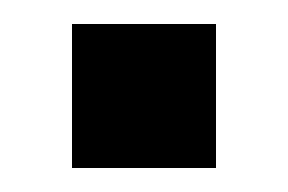

<svg xmlns="http://www.w3.org/2000/svg" viewBox="-20 -130 240 160"><path d="M40 10V-110H160V10Z"/></svg>

Font: Cuprum
Style: Bold
Weight: 700
Designer: Jovanny Lemonad
Foundry: Jovanny Lemonad
Version: Version 2.000